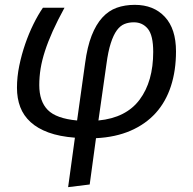

<svg xmlns="http://www.w3.org/2000/svg" viewBox="-20 -559 798 792"><path d="M142 -208Q142 -141 177 -105.5Q212 -70 298 -62L331 -298Q340 -366 358 -412Q376 -458 402 -486.5Q428 -515 461.5 -527Q495 -539 536 -539Q614 -539 660 -489.5Q706 -440 706 -347Q706 -268 685 -203.5Q664 -139 622.5 -93Q581 -47 519 -20Q457 7 376 11L350 202L261 213L289 9Q225 4 180 -12.5Q135 -29 106 -55.5Q77 -82 63.5 -117.5Q50 -153 50 -197Q50 -242 59.5 -288Q69 -334 84 -377.5Q99 -421 118 -459.5Q137 -498 157 -527H246Q217 -474 197.5 -430.5Q178 -387 165.5 -348.5Q153 -310 147.5 -276Q142 -242 142 -208ZM386 -62Q500 -73 556 -148Q612 -223 612 -345Q612 -413 590 -440Q568 -467 532 -467Q511 -467 493.5 -460Q476 -453 462 -434Q448 -415 437 -381Q426 -347 419 -294Z"/></svg>

Font: Yekcdsyqcyvpieeyorgstswgcgt
Style: Regular
Weight: 400
Italic angle: -8°
Designer: Carrois Corporate & Edenspiekermann
Foundry: Carrois Corporate GbR & Edenspiekermann AG
Version: Version 2.001